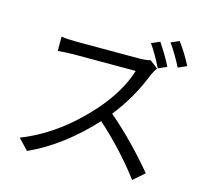

<svg xmlns="http://www.w3.org/2000/svg" viewBox="-123 -988 1246 1171"><g transform="rotate(15 500.0 -402.0)"><path d="M784 -653Q744 -734 704 -791L757 -814Q808 -738 838 -677ZM780 -651Q767 -633 755 -608Q692 -447 587 -314Q740 -183 879 -16L809 45Q692 -111 534 -253Q352 -55 144 40L80 -27Q305 -115 492 -324Q616 -465 658 -603H268Q222 -603 167 -598V-688Q209 -682 268 -682H654Q703 -682 729 -690ZM870 -849Q918 -784 954 -713L900 -689Q858 -771 818 -826Z"/></g></svg>

Font: 思源黑体R
Style: Regular
Weight: 400
Designer: Ryoko NISHIZUKA  (kana & ideographs); Paul D. Hunt (Latin, Greek & Cyrillic); Wenlong ZHANG  (bopomofo); Sandoll Communi
Foundry: Adobe Systems Incorporated
Version: Version 1.00 June 24, 2014, initial release